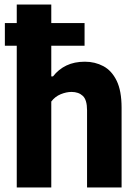

<svg xmlns="http://www.w3.org/2000/svg" viewBox="-20 -828 608 848"><path d="M54 0V-626H1.5V-726H54V-808H206.5V-726H353.5V-626H206.5V-490.5H214Q238.5 -522 273.5 -538.8Q308.5 -555.5 355 -555.5Q399.5 -555.5 436.5 -535.8Q473.5 -516 495.2 -471.5Q517 -427 517 -352V0H364.5V-341Q364.5 -387 345.8 -404.5Q327 -422 296 -422Q273 -422 248 -411.8Q223 -401.5 206.5 -379.5V0Z"/></svg>

Font: Encode Sans SmCnd
Style: Bold
Weight: 700
Width: 4
Designer: Multiple Designers
Foundry: Impallari Type
Version: Version 3.002; ttfautohint (v1.8.3) -l 8 -r 50 -G 200 -x 14 